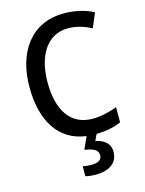

<svg xmlns="http://www.w3.org/2000/svg" viewBox="-140 -806 849 1128"><g transform="rotate(-15 285.0 -242.0)"><path d="M434 136C434 85 397 59 347 48L365 10C426 9 472 -1 516 -20V-112C469 -95 420 -82 366 -82C234 -82 165 -185 165 -356C165 -520 236 -633 363 -633C417 -633 464 -616 504 -595L541 -683C489 -710 426 -724 362 -724C163 -724 55 -570 55 -357C55 -150 141 -14 305 7L271 82C320 89 353 102 353 135C353 164 331 178 289 178C271 178 251 176 237 172V233C251 237 273 240 298 240C386 240 434 202 434 136Z"/></g></svg>

Font: Noto Sans Devanagari SemiCondensed Medium
Style: Regular
Weight: 500
Width: 4
Designer: Jelle Bosma - Monotype Design Team
Foundry: Monotype Imaging Inc.
Version: Version 2.004